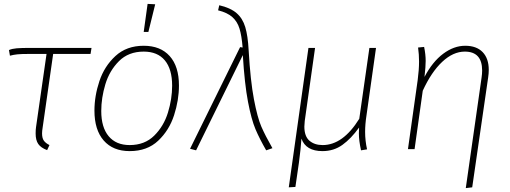

<svg xmlns="http://www.w3.org/2000/svg" viewBox="-20 -766 2620 986"><path d="M199 -111Q196 -93 196 -81Q196 -57 205 -44Q214 -31 234 -21L222 5Q190 -7 176.5 -26.5Q163 -46 163 -80Q163 -101 165 -113L219 -489H129Q89 -489 69.5 -487Q50 -485 31 -480L26 -509Q42 -516 66 -518Q90 -520 137 -520H450L445 -489H253Z M465 -198Q465 -273 490.5 -349.5Q516 -426 573 -478.5Q630 -531 718 -531Q804 -531 851.5 -478Q899 -425 899 -327Q899 -252 874 -174.5Q849 -97 792.5 -43.5Q736 10 646 10Q560 10 512.5 -44.5Q465 -99 465 -198ZM864 -326Q864 -411 826.5 -456Q789 -501 718 -501Q640 -501 591 -452Q542 -403 521 -333Q500 -263 500 -196Q500 -112 538 -66.5Q576 -21 646 -21Q723 -21 772 -69.5Q821 -118 842.5 -188Q864 -258 864 -326ZM777 -744 742 -602H718L738 -746Z M1257 -507Q1266 -351 1284 -256.5Q1302 -162 1322 -116Q1342 -70 1379 -5L1347 6Q1313 -53 1292 -102.5Q1271 -152 1253.5 -243.5Q1236 -335 1227 -483L987 6L956 -2L1213 -524L1226 -522Q1221 -583 1210 -619Q1199 -655 1173.5 -678Q1148 -701 1100 -713L1106 -739Q1163 -726 1194.5 -699Q1226 -672 1239.5 -627Q1253 -582 1257 -507Z M1855 -89Q1855 -44 1865 1L1834 6Q1823 -44 1823 -81Q1823 -100 1824 -111Q1783 -54 1738.5 -22Q1694 10 1636 10Q1551 10 1528 -54Q1525 -5 1515 70L1497 194L1463 196L1564 -520H1598L1545 -145Q1543 -125 1543 -116Q1543 -66 1569 -43.5Q1595 -21 1637 -21Q1741 -21 1825 -156L1877 -520H1911L1862 -173Q1855 -128 1855 -89Z M2453 -367Q2456 -387 2456 -404Q2456 -501 2367 -501Q2307 -501 2251 -448.5Q2195 -396 2151 -300L2109 0H2075L2125 -355Q2132 -408 2132 -450Q2132 -487 2127 -522L2158 -525Q2166 -487 2166 -453Q2166 -425 2160 -371Q2201 -449 2256 -490Q2311 -531 2369 -531Q2427 -531 2458.5 -498.5Q2490 -466 2490 -407Q2490 -389 2487 -369L2405 196L2372 200Z"/></svg>

Font: FiraGO UltraLight
Style: Italic
Weight: 200
Italic angle: -8°
Designer: bBox Type GmbH
Foundry: bBox Type GmbH
Version: Version 1.001